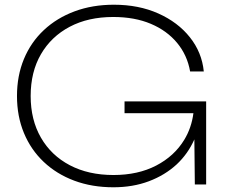

<svg xmlns="http://www.w3.org/2000/svg" viewBox="-20 -782 960 814"><path d="M508 -302V-352H854V0H806L804 -191Q777 -130 729 -85Q679 -39 611 -13.5Q543 12 461 12Q370 12 295 -16Q220 -44 165.5 -95.5Q111 -147 81.5 -218Q52 -289 52 -375Q52 -461 81.5 -532Q111 -603 166 -654.5Q221 -706 296.5 -734Q372 -762 463 -762Q568 -762 651 -725Q734 -688 785 -624Q836 -560 844 -479H786Q774 -548 731 -600Q688 -652 619.5 -681Q551 -710 460 -710Q354 -710 275.5 -668.5Q197 -627 153.5 -552Q110 -477 110 -375Q110 -274 153.5 -198.5Q197 -123 276 -81.5Q355 -40 461 -40Q565 -40 642 -80Q719 -120 761 -189Q792 -240 800 -302Z"/></svg>

Font: Bounded
Style: Regular
Weight: 200
Designer: Vlad Churkin
Version: Version 1.0